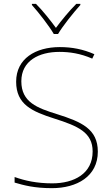

<svg xmlns="http://www.w3.org/2000/svg" viewBox="-20 -1035 583 999"><path d="M260 -858H282C306 -899 361 -968 398 -1009V-1015H377C340 -978 299 -928 271 -890C243 -928 204 -978 167 -1015H146V-1009C183 -968 236 -899 260 -858ZM489 -246C489 -364 404 -401 277 -441C174 -473 91 -503 91 -612C91 -719 183 -765 289 -765C342 -765 398 -757 460 -730L471 -753C412 -779 354 -790 291 -790C165 -790 64 -730 64 -610C64 -491 147 -455 263 -418C386 -379 462 -346 462 -247C462 -131 365 -81 252 -81C171 -81 109 -95 56 -114V-85C104 -71 158 -56 250 -56C380 -56 489 -117 489 -246Z"/></svg>

Font: Noto Sans Malayalam UI Thin
Style: Regular
Weight: 100
Designer: Jelle Bosma - Monotype Design Team
Foundry: Monotype Imaging Inc.
Version: Version 2.104